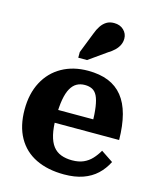

<svg xmlns="http://www.w3.org/2000/svg" viewBox="-123 -916 838 1014"><g transform="rotate(15 295.5 -408.5)"><path d="M206 -267Q206 -212 215 -174Q224 -136 241.5 -113.5Q259 -91 285.5 -81Q312 -71 346 -71Q382 -71 408 -82.5Q434 -94 453 -114.5Q472 -135 487 -161L553 -117Q533 -77 502 -48Q471 -19 427 -3.5Q383 12 324 12Q235 12 170 -19.5Q105 -51 70 -113.5Q35 -176 35 -266Q35 -353 69 -417Q103 -481 164.5 -515.5Q226 -550 307 -550Q371 -550 418 -531Q465 -512 496 -473.5Q527 -435 542.5 -376.5Q558 -318 559 -239H163V-309H420L400 -281Q399 -339 393.5 -376.5Q388 -414 377.5 -435Q367 -456 350 -464.5Q333 -473 310 -473Q285 -473 266 -462.5Q247 -452 233.5 -428.5Q220 -405 213 -365.5Q206 -326 206 -267ZM282 -746Q291 -771 303.5 -789.5Q316 -808 333 -818.5Q350 -829 374 -829Q407 -829 427 -809.5Q447 -790 447 -763Q447 -744 439 -727.5Q431 -711 416.5 -697Q402 -683 382 -671L286 -603H238V-634Z"/></g></svg>

Font: Roboto Serif SemiCondensed
Style: Bold
Weight: 700
Width: 4
Designer: Greg Gazdowicz
Foundry: Commercial Type
Version: Version 1.007